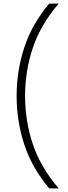

<svg xmlns="http://www.w3.org/2000/svg" viewBox="-20 -828 376 1068"><path d="M254 220Q159 108.5 115.8 -22Q72.5 -152.5 72.5 -294Q72.5 -435.5 115.8 -566Q159 -696.5 254 -808H306.5Q206 -691 162.8 -562.2Q119.5 -433.5 119.5 -294Q119.5 -154.5 162.8 -25.8Q206 103 306.5 220Z"/></svg>

Font: Encode Sans Semi Expanded ExtraLight
Style: Regular
Weight: 200
Width: 6
Designer: Multiple Designers
Foundry: Impallari Type
Version: Version 3.000; ttfautohint (v1.8.3) -l 8 -r 50 -G 200 -x 14 